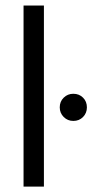

<svg xmlns="http://www.w3.org/2000/svg" viewBox="-20 -687 340 707"><path d="M66.7 0Q66.7 0 66.7 -666.7Q66.7 -666.7 141.7 -666.7Q141.7 -666.7 141.7 0Q141.7 0 66.7 0ZM250 -241.7Q229.2 -241.7 214.6 -256.2Q200 -270.8 200 -291.7Q200 -313.2 214.6 -327.4Q229.2 -341.7 250 -341.7Q271.5 -341.7 285.8 -327.4Q300 -313.2 300 -291.7Q300 -270.8 285.8 -256.2Q271.5 -241.7 250 -241.7Z"/></svg>

Font: co2trust
Style: Regular
Weight: 400
Designer: Kristian Moeller
Foundry: Dicotype
Version: Version 1.000